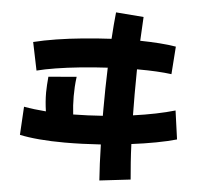

<svg xmlns="http://www.w3.org/2000/svg" viewBox="-60 -904 1120 1056"><g transform="rotate(5 500.0 -376.5)"><path d="M70 -124 79 -280Q134 -270 201 -265Q197 -292 195 -317.5Q193 -343 193 -369Q193 -389 194.5 -410.5Q196 -432 198 -456L353 -469Q349 -440 347.5 -413Q346 -386 346 -361Q346 -335 347.5 -310.5Q349 -286 352 -261Q432 -262 515 -268V-303Q515 -420 519 -534Q443 -530 369.5 -522.5Q296 -515 234 -505Q172 -495 130 -484L98 -639Q154 -653 223.5 -664Q293 -675 370.5 -682.5Q448 -690 526 -694Q531 -776 538 -841L691 -829Q687 -767 684 -697Q740 -696 790.5 -692.5Q841 -689 882 -682L871 -529Q834 -534 787.5 -536.5Q741 -539 688 -539H680Q679 -472 679 -404Q679 -344 680 -285Q745 -294 804 -306Q863 -318 911 -332L933 -174Q884 -160 820 -148Q756 -136 685 -127Q687 -74 690.5 -25Q694 24 698 68L527 88Q524 44 521.5 -6Q519 -56 518 -110Q413 -103 318 -103Q243 -103 179 -108.5Q115 -114 70 -124Z"/></g></svg>

Font: Mochiy Pop One
Style: Regular
Weight: 400
Designer: FONTDASU
Foundry: FONTDASU / Google Inc. / Adobe
Version: Version 2.000